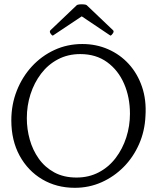

<svg xmlns="http://www.w3.org/2000/svg" viewBox="-20 -890 749 916"><path d="M34 -316Q34 -391 60 -457Q86 -523 132 -573Q178 -623 239.5 -651.5Q301 -680 373 -680Q439 -680 496 -655Q553 -630 594.5 -584.5Q636 -539 657.5 -476Q679 -413 674 -337Q671 -265 643.5 -202.5Q616 -140 570 -93.5Q524 -47 464.5 -20.5Q405 6 337 6Q250 6 181.5 -34.5Q113 -75 73.5 -147.5Q34 -220 34 -316ZM600 -347Q600 -426 572 -490.5Q544 -555 491 -593.5Q438 -632 363 -632Q304 -632 256.5 -607Q209 -582 176 -538.5Q143 -495 125.5 -440.5Q108 -386 108 -326Q108 -274 122 -224Q136 -174 165 -133Q194 -92 239 -67.5Q284 -43 345 -43Q404 -43 451.5 -68Q499 -93 532 -136.5Q565 -180 582.5 -234.5Q600 -289 600 -347ZM370 -812 232 -720Q226 -722 220.5 -731Q215 -740 221 -746L346 -865Q349 -868 359.5 -869Q370 -870 380.5 -869Q391 -868 394 -865L519 -746Q525 -741 519 -731.5Q513 -722 507 -720Z"/></svg>

Font: Diphylleia
Style: Regular
Weight: 400
Designer: Minha Hyung
Foundry: JAMO
Version: Version 1.000; ttfautohint (v1.8.4.7-5d5b);gftools[0.9.28]